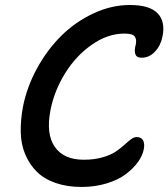

<svg xmlns="http://www.w3.org/2000/svg" viewBox="-20 -740 667 761"><path d="M303.2 1Q245.6 1 200.2 -14.9Q154.8 -30.8 126 -59.3Q97.2 -87.9 80.3 -127.4Q63.5 -167 62.3 -214.6Q61 -262.2 70.8 -315.9Q86.4 -395.5 127 -469.5Q167.5 -543.5 223.4 -598.6Q279.3 -653.8 350.6 -687Q421.9 -720.2 495.1 -720.2Q572.8 -720.2 604.5 -687.5Q636.2 -654.8 624 -595.2Q617.2 -560.1 594.5 -535.6Q571.8 -511.2 541 -511.2Q520.5 -511.2 516.1 -526.6Q511.7 -542 518.1 -563Q522.5 -584 513.9 -595.5Q505.4 -606.9 473.1 -606.9Q406.7 -606.9 343.8 -562.7Q280.8 -518.6 238 -449.5Q195.3 -380.4 180.2 -304.2Q161.6 -209.5 197 -158.2Q232.4 -106.9 312 -106.9Q353 -106.9 385.7 -116.2Q418.5 -125.5 438 -138.7Q457.5 -151.9 471.9 -165Q486.3 -178.2 498.5 -187.5Q510.7 -196.8 521 -196.8Q540 -196.8 547.1 -183.8Q554.2 -170.9 549.8 -147.9Q544.9 -123 526.9 -97.9Q508.8 -72.8 479 -50Q449.2 -27.3 403.1 -13.2Q356.9 1 303.2 1Z"/></svg>

Font: Shantell Sans Bouncy
Style: Italic
Weight: 500
Italic angle: -11.31°
Designer: Stephen Nixon, Anya Danilova, Shantell Martin
Foundry: Arrow Type
Version: Version 1.006;[9816181b4]